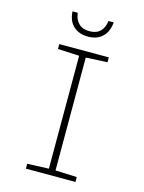

<svg xmlns="http://www.w3.org/2000/svg" viewBox="-133 -986 796 1063"><g transform="rotate(15 265.0 -454.0)"><path d="M123 0V-28L246 -33V-680L123 -686V-714H407V-686L284 -680V-33L407 -28V0ZM265 -795Q214 -795 182 -824Q150 -853 147 -908H177Q181 -870 203.5 -848Q226 -826 265 -826Q305 -826 327 -848Q349 -870 353 -908H383Q379 -855 348 -825Q317 -795 265 -795Z"/></g></svg>

Font: Noto Sans Mono Condensed ExtraLight
Style: Regular
Weight: 200
Width: 3
Designer: Monotype Design Team
Foundry: Monotype Imaging Inc.
Version: Version 2.014; ttfautohint (v1.8.4.7-5d5b)